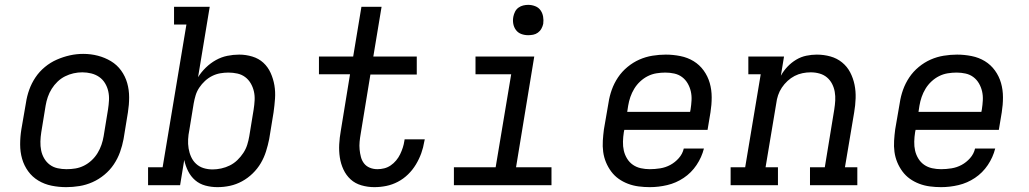

<svg xmlns="http://www.w3.org/2000/svg" viewBox="-20 -763 4240 791"><path d="M253 8Q222 8 192.5 2Q163 -4 138 -19Q113 -34 96 -57.5Q79 -81 71 -109Q63 -137 63 -168Q63 -199 68 -230L87 -340Q91 -367 100.5 -393.5Q110 -420 126 -444Q142 -468 165 -487Q188 -506 214.5 -517.5Q241 -529 268 -535Q295 -541 323 -541Q354 -541 383 -533.5Q412 -526 437 -511Q462 -496 479 -472.5Q496 -449 504 -421Q512 -393 512 -362Q512 -331 507 -300L489 -190Q484 -163 474.5 -136.5Q465 -110 449 -86Q433 -62 410 -43Q387 -24 361 -12.5Q335 -1 307.5 3.5Q280 8 253 8ZM254 -66Q273 -66 291 -69Q309 -72 326 -80.5Q343 -89 357.5 -102.5Q372 -116 382 -132.5Q392 -149 398 -166.5Q404 -184 407 -202L425 -312Q428 -331 429 -350Q430 -369 426 -387Q422 -405 412.5 -420.5Q403 -436 388.5 -446Q374 -456 356 -460.5Q338 -465 319 -465Q301 -465 283 -461Q265 -457 248 -448.5Q231 -440 217 -426.5Q203 -413 193 -397Q183 -381 177 -363.5Q171 -346 168 -328L150 -218Q147 -199 146.5 -180Q146 -161 149.5 -143.5Q153 -126 162 -110.5Q171 -95 185 -84.5Q199 -74 217 -70Q235 -66 254 -66Z M876 8Q850 8 826 1.5Q802 -5 784 -20.5Q766 -36 755 -58Q744 -80 739 -104L722 0H590V-74H650L748 -662H697V-735H844L796 -445Q809 -466 828 -484.5Q847 -503 869.5 -515.5Q892 -528 916.5 -533Q941 -538 965 -538Q965 -538 965 -538Q965 -538 966 -538Q993 -538 1019.5 -530Q1046 -522 1065 -504.5Q1084 -487 1095 -462.5Q1106 -438 1110.5 -411.5Q1115 -385 1113 -356.5Q1111 -328 1107 -300L1089 -190Q1084 -165 1076 -139.5Q1068 -114 1054.5 -91Q1041 -68 1021 -48.5Q1001 -29 977 -16Q953 -3 927.5 2.5Q902 8 876 8ZM856 -65Q873 -65 891.5 -69Q910 -73 927 -81.5Q944 -90 958 -103.5Q972 -117 982.5 -133Q993 -149 998.5 -166.5Q1004 -184 1007 -202L1025 -312Q1028 -331 1029 -350Q1030 -369 1026 -386.5Q1022 -404 1013 -419.5Q1004 -435 990 -445.5Q976 -456 958 -460Q940 -464 921 -464Q904 -464 887 -461Q870 -458 854 -450Q838 -442 824.5 -429.5Q811 -417 801 -402Q791 -387 786 -370.5Q781 -354 778 -337L760 -227Q756 -208 755 -189Q754 -170 757 -151.5Q760 -133 767.5 -116.5Q775 -100 788 -88Q801 -76 818.5 -70.5Q836 -65 856 -65Z M1522 8Q1495 8 1469 0.5Q1443 -7 1424.5 -24Q1406 -41 1395 -64.5Q1384 -88 1380 -114.5Q1376 -141 1377.5 -168.5Q1379 -196 1384 -224L1422 -457H1294V-530H1435L1469 -735H1552L1518 -530H1697V-456H1506L1466 -212Q1463 -195 1461.5 -179Q1460 -163 1461.5 -147Q1463 -131 1467 -116Q1471 -101 1480 -89.5Q1489 -78 1503.5 -72Q1518 -66 1535 -66Q1549 -66 1563 -69.5Q1577 -73 1589.5 -81.5Q1602 -90 1612 -102Q1622 -114 1628.5 -127.5Q1635 -141 1639.5 -155Q1644 -169 1646 -183Q1646 -185 1646.5 -186.5Q1647 -188 1647 -189H1730Q1729 -187 1729 -184.5Q1729 -182 1728 -180Q1724 -155 1715.5 -131.5Q1707 -108 1693.5 -85.5Q1680 -63 1661 -44.5Q1642 -26 1619 -14Q1596 -2 1571.5 3Q1547 8 1522 8Z M1850 0V-74H2022L2086 -457H1939V-530H2181L2106 -74H2252V0ZM2156 -618Q2141 -618 2127.5 -623Q2114 -628 2105.5 -639.5Q2097 -651 2094.5 -665.5Q2092 -680 2095 -695Q2097 -705 2102 -715Q2107 -725 2116 -731.5Q2125 -738 2135.5 -740.5Q2146 -743 2156 -743Q2171 -743 2185 -737.5Q2199 -732 2207 -720.5Q2215 -709 2217.5 -694.5Q2220 -680 2218 -665Q2216 -655 2210.5 -645Q2205 -635 2196 -628.5Q2187 -622 2176.5 -620Q2166 -618 2156 -618Z M2657 8Q2634 8 2611 5Q2588 2 2567 -6Q2546 -14 2528.5 -26.5Q2511 -39 2498 -56.5Q2485 -74 2476.5 -94.5Q2468 -115 2465 -137.5Q2462 -160 2463.5 -183.5Q2465 -207 2468 -230L2487 -340Q2491 -367 2500.5 -393.5Q2510 -420 2526 -444Q2542 -468 2565 -487Q2588 -506 2614 -517.5Q2640 -529 2668 -533.5Q2696 -538 2723 -538Q2753 -538 2783 -532Q2813 -526 2837.5 -511Q2862 -496 2879 -472.5Q2896 -449 2904 -421Q2912 -393 2912 -362Q2912 -331 2907 -300L2895 -228H2552L2550 -218Q2547 -199 2546.5 -179.5Q2546 -160 2550 -142.5Q2554 -125 2563.5 -109.5Q2573 -94 2587.5 -84Q2602 -74 2620 -70Q2638 -66 2657 -66Q2678 -66 2700 -69.5Q2722 -73 2741.5 -83.5Q2761 -94 2776.5 -111.5Q2792 -129 2797 -151H2880Q2871 -115 2849.5 -83Q2828 -51 2796.5 -30Q2765 -9 2729 -0.5Q2693 8 2657 8ZM2564 -302H2823L2825 -312Q2828 -331 2829 -350Q2830 -369 2826 -386.5Q2822 -404 2813 -419.5Q2804 -435 2790 -445.5Q2776 -456 2758 -460Q2740 -464 2721 -464Q2703 -464 2684.5 -461Q2666 -458 2649 -449.5Q2632 -441 2617.5 -427.5Q2603 -414 2593 -397.5Q2583 -381 2577 -363.5Q2571 -346 2568 -328Z M2990 0V-74H3050L3114 -457H3063V-530H3210L3197 -451Q3208 -471 3224 -488Q3240 -505 3260 -517Q3280 -529 3302 -533.5Q3324 -538 3345 -538Q3374 -538 3401 -530.5Q3428 -523 3449 -506Q3470 -489 3482.5 -465Q3495 -441 3500.5 -414Q3506 -387 3505 -358Q3504 -329 3499 -300L3461 -74H3512V0H3317V-74H3378L3417 -312Q3420 -331 3421 -349Q3422 -367 3419 -384.5Q3416 -402 3408 -417.5Q3400 -433 3387 -444Q3374 -455 3356.5 -460Q3339 -465 3320 -465Q3303 -465 3286 -461.5Q3269 -458 3253.5 -450Q3238 -442 3224.5 -429.5Q3211 -417 3201 -402Q3191 -387 3185.5 -370.5Q3180 -354 3178 -337L3134 -74H3185V0Z M3857 8Q3834 8 3811 5Q3788 2 3767 -6Q3746 -14 3728.5 -26.5Q3711 -39 3698 -56.5Q3685 -74 3676.5 -94.5Q3668 -115 3665 -137.5Q3662 -160 3663.5 -183.5Q3665 -207 3668 -230L3687 -340Q3691 -367 3700.5 -393.5Q3710 -420 3726 -444Q3742 -468 3765 -487Q3788 -506 3814 -517.5Q3840 -529 3868 -533.5Q3896 -538 3923 -538Q3953 -538 3983 -532Q4013 -526 4037.5 -511Q4062 -496 4079 -472.5Q4096 -449 4104 -421Q4112 -393 4112 -362Q4112 -331 4107 -300L4095 -228H3752L3750 -218Q3747 -199 3746.5 -179.5Q3746 -160 3750 -142.5Q3754 -125 3763.5 -109.5Q3773 -94 3787.5 -84Q3802 -74 3820 -70Q3838 -66 3857 -66Q3878 -66 3900 -69.5Q3922 -73 3941.5 -83.5Q3961 -94 3976.5 -111.5Q3992 -129 3997 -151H4080Q4071 -115 4049.5 -83Q4028 -51 3996.5 -30Q3965 -9 3929 -0.5Q3893 8 3857 8ZM3764 -302H4023L4025 -312Q4028 -331 4029 -350Q4030 -369 4026 -386.5Q4022 -404 4013 -419.5Q4004 -435 3990 -445.5Q3976 -456 3958 -460Q3940 -464 3921 -464Q3903 -464 3884.5 -461Q3866 -458 3849 -449.5Q3832 -441 3817.5 -427.5Q3803 -414 3793 -397.5Q3783 -381 3777 -363.5Q3771 -346 3768 -328Z"/></svg>

Font: Iosevka Curly Slab ExObl
Style: Regular
Weight: 400
Width: 7
Italic angle: -9°
Monospace: yes
Designer: Belleve Invis
Foundry: Belleve Invis
Version: Version 11.1.0; ttfautohint (v1.8.3)